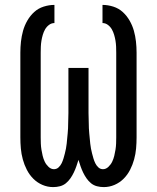

<svg xmlns="http://www.w3.org/2000/svg" viewBox="-20 -755 640 783"><path d="M197 8Q174 8 153 -1Q132 -10 116 -26Q100 -42 89.5 -62.5Q79 -83 73 -105Q67 -127 65 -149.5Q63 -172 63 -195V-540Q63 -563 65.5 -585.5Q68 -608 74 -629.5Q80 -651 91.5 -671Q103 -691 119.5 -706Q136 -721 158 -728Q180 -735 202 -735V-661Q190 -661 180 -653.5Q170 -646 164 -635.5Q158 -625 154.5 -613Q151 -601 149 -589Q147 -577 146.5 -564.5Q146 -552 146 -540V-195Q146 -182 146.5 -169.5Q147 -157 149 -144.5Q151 -132 154 -119.5Q157 -107 162.5 -95.5Q168 -84 178 -74.5Q188 -65 200 -65Q211 -65 219 -72.5Q227 -80 231.5 -89.5Q236 -99 239 -109Q242 -119 244.5 -129Q247 -139 249 -149Q251 -159 252 -169.5Q253 -180 254 -190.5Q255 -201 256 -211Q257 -221 257.5 -231.5Q258 -242 258 -252.5Q258 -263 258.5 -273.5Q259 -284 259 -294V-478H341V-294Q341 -284 341.5 -273.5Q342 -263 342 -252.5Q342 -242 342.5 -231.5Q343 -221 344 -211Q345 -201 346 -190.5Q347 -180 348 -169.5Q349 -159 351 -149Q353 -139 355.5 -129Q358 -119 361 -109Q364 -99 368.5 -89.5Q373 -80 381 -72.5Q389 -65 400 -65Q412 -65 422 -74.5Q432 -84 437.5 -95.5Q443 -107 446 -119.5Q449 -132 451 -144.5Q453 -157 453.5 -169.5Q454 -182 454 -195V-540Q454 -552 453.5 -564.5Q453 -577 451 -589Q449 -601 445.5 -613Q442 -625 436 -635.5Q430 -646 420 -653.5Q410 -661 398 -661V-735Q420 -735 442 -728Q464 -721 480.5 -706Q497 -691 508.5 -671Q520 -651 526 -629.5Q532 -608 534.5 -585.5Q537 -563 537 -540V-195Q537 -172 535 -149.5Q533 -127 527 -105Q521 -83 510.5 -62.5Q500 -42 484 -26Q468 -10 447 -1Q426 8 403 8Q389 8 375.5 4.5Q362 1 351.5 -7.5Q341 -16 333 -27.5Q325 -39 319 -51.5Q313 -64 308.5 -77Q304 -90 300 -103Q296 -90 291.5 -77Q287 -64 281 -51.5Q275 -39 267 -27.5Q259 -16 248.5 -7.5Q238 1 224.5 4.5Q211 8 197 8Z"/></svg>

Font: Iosevka Slab Extended
Style: Regular
Weight: 400
Width: 7
Monospace: yes
Designer: Belleve Invis
Foundry: Belleve Invis
Version: Version 11.1.1; ttfautohint (v1.8.3)